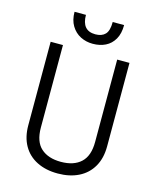

<svg xmlns="http://www.w3.org/2000/svg" viewBox="-136 -1031 926 1134"><g transform="rotate(15 327.0 -464.0)"><path d="M85.9 -220.2V-731H161.1V-227.1Q161.1 -140.6 205.3 -101.1Q249.5 -61.5 326.7 -61.5Q405.8 -61.5 449.2 -101.8Q492.7 -142.1 492.7 -227.1V-731H567.9V-220.2Q567.9 -147.9 538.1 -96.2Q508.3 -44.4 453.9 -17.3Q399.4 9.8 326.7 9.8Q253.4 9.8 199 -17.6Q144.5 -44.9 115.2 -96.7Q85.9 -148.4 85.9 -220.2ZM176.3 -938.5H246.1Q246.1 -841.8 329.1 -841.8Q368.2 -841.8 388.9 -863.3Q409.7 -884.8 409.7 -938.5H479.5Q479.5 -886.2 459.5 -851.6Q439.5 -816.9 405.5 -800.3Q371.6 -783.7 328.1 -783.7Q287.6 -783.7 253.2 -801Q218.8 -818.4 197.5 -853.3Q176.3 -888.2 176.3 -938.5Z"/></g></svg>

Font: Glacial Indifference
Style: Regular
Weight: 400
Designer: Alfredo Marco Pradil
Foundry: Alfredo Marco Pradil
Version: Version 1.312